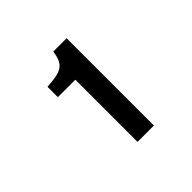

<svg xmlns="http://www.w3.org/2000/svg" viewBox="-111 -928 622 622"><g transform="rotate(-45 200.0 -617.0)"><path d="M265 -416.7V-816.7H204.2C195.8 -764.2 180 -753.3 110 -749.2V-701.7H190V-416.7Z"/></g></svg>

Font: Familjen Grotesk
Style: Regular
Weight: 400
Designer: Anders Wikstroem, Jonas Baeckman, Matilda Gysing, Kristian Moeller
Foundry: Familjen STHLM AB
Version: Version 2.000